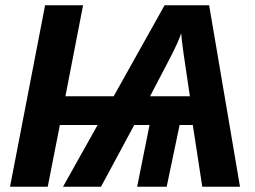

<svg xmlns="http://www.w3.org/2000/svg" viewBox="-20 -708 966 728"><path d="M18 0 151 -688H295L228 -343H411L604 -688H773L890 0H747L711 -234H661L612 0H500L547 -234H489L363 0H219L350 -234H207L161 0ZM667 -582Q662 -566 650.5 -540.5Q639 -515 620 -479L549 -343H700L676 -505Q667 -571 667 -582Z"/></svg>

Font: Libra Sans Modern
Style: Bold Italic
Weight: 700
Italic angle: -12°
Foundry: Stefan Peev, Context Ltd
Version: Version 1.000